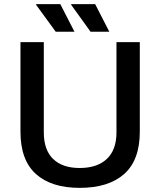

<svg xmlns="http://www.w3.org/2000/svg" viewBox="-20 -888 768 920"><path d="M414.1 -735.8 320.8 -865.2 321.8 -868.2H436L503.9 -735.8ZM247.1 -735.8 152.8 -865.2 153.8 -868.2H269L336.9 -735.8ZM361.8 12.2Q225.6 12.2 151.9 -54.4Q78.1 -121.1 78.1 -256.8V-686H189.9V-253.9Q189.9 -169.4 234.6 -126.2Q279.3 -83 361.8 -83Q445.8 -83 491.9 -126.5Q538.1 -169.9 538.1 -253.9V-686H649.9V-256.8Q649.9 -121.1 575.2 -54.4Q500.5 12.2 361.8 12.2Z"/></svg>

Font: Archivo Medium
Style: Regular
Weight: 500
Designer: Hector Gatti
Foundry: Omnibus-Type
Version: Version 2.001